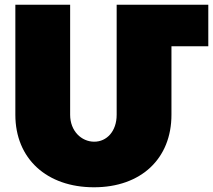

<svg xmlns="http://www.w3.org/2000/svg" viewBox="-20 -777 902 813"><path d="M862 -757H474V-291C474 -221 432 -177 379 -177C325 -177 277 -222 277 -291V-757H45V-291C45 -105 178 16 378 16C577 16 706 -105 706 -291V-581H862Z"/></svg>

Font: Montserrat arm Black
Style: Regular
Weight: 900
Designer: Julieta Ulanovsky
Foundry: Julieta Ulanovsky
Version: Version 6.000;PS 006.000;hotconv 1.0.88;makeotf.lib2.5.64775